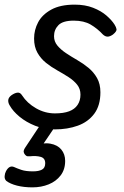

<svg xmlns="http://www.w3.org/2000/svg" viewBox="-34 -539 533 828"><path d="M203 19Q157 19 118 3.5Q79 -12 50.5 -35.5Q22 -59 8 -84Q1 -95 1.5 -106.5Q2 -118 15 -128Q29 -138 41 -139.5Q53 -141 61 -128Q83 -94 121.5 -72Q160 -50 203 -50Q240 -50 264 -59Q288 -68 300.5 -86.5Q313 -105 313 -131Q313 -156 298.5 -174Q284 -192 261.5 -206.5Q239 -221 213 -235.5Q187 -250 164.5 -268Q142 -286 127.5 -311.5Q113 -337 113 -373Q113 -410 130.5 -443Q148 -476 187 -497.5Q226 -519 288 -519Q333 -519 367.5 -505.5Q402 -492 425 -472Q448 -452 460 -433Q467 -422 468.5 -413Q470 -404 453 -390Q440 -381 430 -381Q420 -381 410 -390Q386 -416 357 -433Q328 -450 284 -450Q237 -450 218 -430.5Q199 -411 199 -383Q199 -360 213.5 -342.5Q228 -325 250.5 -310Q273 -295 299 -280Q325 -265 347.5 -246.5Q370 -228 384.5 -202.5Q399 -177 399 -141Q399 -84 372.5 -48.5Q346 -13 301.5 3Q257 19 203 19ZM106 269Q69 269 39.5 261.5Q10 254 -7 241Q-15 233 -14 220.5Q-13 208 -8 199Q-1 186 7.5 181.5Q16 177 26 181Q39 187 58 193.5Q77 200 108 200Q133 200 147 192.5Q161 185 161 165Q161 143 141.5 137.5Q122 132 95 135Q84 136 79.5 133Q75 130 71 124Q67 117 68.5 110.5Q70 104 75 97L148 -13H217L137 105L108 89Q152 75 183 80.5Q214 86 230.5 106Q247 126 247 155Q247 192 227.5 217.5Q208 243 176 256Q144 269 106 269Z"/></svg>

Font: Playwrite NZ
Style: Regular
Weight: 400
Designer: Veronika Burian, José Scaglione
Foundry: TypeTogether
Version: Version 1.002